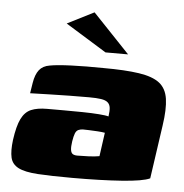

<svg xmlns="http://www.w3.org/2000/svg" viewBox="-47 -646 665 695"><g transform="rotate(5 285.5 -299.0)"><path d="M241 3Q163 3 115.5 0Q68 -3 44.5 -15Q21 -27 15.5 -51Q10 -75 15 -115Q22 -166 35 -192.5Q48 -219 70.5 -228.5Q93 -238 128 -238Q154 -238 188.5 -238Q223 -238 257 -237.5Q291 -237 317 -235Q343 -233 352 -230Q355 -250 353.5 -262Q352 -274 344 -281Q336 -288 319.5 -290.5Q303 -293 276 -293Q241 -293 205 -292.5Q169 -292 133.5 -291Q98 -290 62 -289L68 -327Q73 -358 86 -374.5Q99 -391 124 -395Q150 -400 202.5 -402Q255 -404 318 -403Q398 -403 448 -395.5Q498 -388 523 -368.5Q548 -349 553.5 -311.5Q559 -274 550 -214L522 -20Q497 -8 421 -2.5Q345 3 241 3ZM252 -79Q271 -79 293.5 -80Q316 -81 332 -84L344 -170Q333 -172 316.5 -173Q300 -174 285.5 -174.5Q271 -175 265 -175Q255 -175 247.5 -171.5Q240 -168 236 -158Q232 -148 229 -129Q226 -109 227.5 -98Q229 -87 235 -83Q241 -79 252 -79ZM321 -460 172 -552 269 -601 403 -460Z"/></g></svg>

Font: Genos Thin Black
Style: Italic
Weight: 900
Italic angle: -8°
Version: Version 1.010